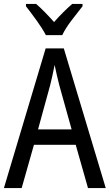

<svg xmlns="http://www.w3.org/2000/svg" viewBox="-20 -964 563 984"><path d="M350 -944Q325 -922 303.5 -900.5Q282 -879 257 -851Q234 -877 210 -901.5Q186 -926 165 -944H113V-932Q138 -900 168 -858.5Q198 -817 215 -784H299Q315 -818 347 -860Q379 -902 403 -932V-944ZM175 -301 237 -527Q242 -548 248.5 -576Q255 -604 260 -631Q264 -610 271.5 -578Q279 -546 284 -527L347 -301ZM522 0 307 -716H214L0 0H91L154 -222H368L431 0Z"/></svg>

Font: Noto Sans Display SemiCondensed
Style: Regular
Weight: 400
Width: 4
Designer: Monotype Design team
Foundry: Monotype Imaging Inc.
Version: 1.000